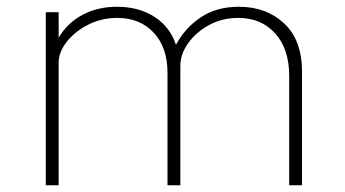

<svg xmlns="http://www.w3.org/2000/svg" viewBox="-20 -548 1020 568"><path d="M115.5 0H153.5V-362.5Q153.5 -393.5 177.2 -424Q201 -454.5 240.5 -474.8Q280 -495 327 -495Q394 -495 434.8 -451.2Q475.5 -407.5 475.5 -333V0H513.5V-353.5Q513.5 -387.5 536.5 -420Q559.5 -452.5 598.2 -473.8Q637 -495 685 -495Q753 -495 794.2 -449Q835.5 -403 835.5 -324V0H873.5V-335.5Q873.5 -429.5 820.5 -478.8Q767.5 -528 687 -528Q620 -528 573.5 -496.5Q527 -465 500.5 -415.5Q483.5 -468 437.2 -498Q391 -528 326 -528Q269.5 -528 224.8 -504.5Q180 -481 153.5 -436.5V-512H115.5Z"/></svg>

Font: Spartan ExtraLight
Style: Regular
Weight: 200
Designer: Matt Bailey, Mirko Velimirovic
Foundry: Matt Bailey
Version: Version 1.003; ttfautohint (v1.8.3)